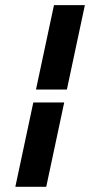

<svg xmlns="http://www.w3.org/2000/svg" viewBox="-20 -720 347 740"><path d="M227.5 -325.2 158.2 0H39.1L108.4 -325.2ZM118.7 -375 188 -700.2H307.1L237.8 -375Z"/></svg>

Font: Tuffy
Style: BoldItalic
Weight: 700
Italic angle: -12°
Designer: Thatcher Ulrich, Karoly Barta, Michael Everson
Version: Version 001.271